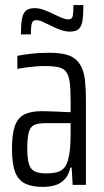

<svg xmlns="http://www.w3.org/2000/svg" viewBox="-20 -725 408 753"><path d="M148 8Q105 8 78.5 -5Q52 -18 39.5 -50Q27 -82 27 -141Q27 -198 38 -230Q49 -262 74.5 -275.5Q100 -289 143 -289Q154 -289 168 -288.5Q182 -288 198 -287.5Q214 -287 229 -286Q244 -285 257 -285V-327Q257 -374 253.5 -401.5Q250 -429 239.5 -443Q229 -457 209 -461.5Q189 -466 156 -466Q139 -466 120 -464.5Q101 -463 82.5 -460.5Q64 -458 48 -455V-506Q72 -511 103.5 -514.5Q135 -518 172 -518Q208 -518 233 -512.5Q258 -507 274 -494.5Q290 -482 300 -461Q310 -440 313.5 -408Q317 -376 317 -332V0H265L261 -68H256Q249 -37 232.5 -20.5Q216 -4 194.5 2Q173 8 148 8ZM162 -45Q182 -45 199 -48.5Q216 -52 228 -63Q240 -74 246 -95Q253 -120 255 -146Q257 -172 257 -205V-242H158Q130 -242 114.5 -235Q99 -228 93 -206.5Q87 -185 87 -143Q87 -104 93 -83Q99 -62 115 -53.5Q131 -45 162 -45ZM62 -590Q62 -627 66 -650Q70 -673 81.5 -683Q93 -693 116 -693Q134 -693 153 -686Q172 -679 192 -669Q208 -661 222.5 -655Q237 -649 248 -649Q263 -649 265.5 -663Q268 -677 268 -705H307Q307 -667 303.5 -644Q300 -621 288.5 -611Q277 -601 254 -601Q237 -601 218.5 -607.5Q200 -614 180 -624Q163 -632 148.5 -639Q134 -646 121 -646Q108 -646 104.5 -632Q101 -618 101 -590Z"/></svg>

Font: Saira ExtraCondensed
Style: Regular
Weight: 400
Width: 2
Designer: Hector Gatti with collaboration of the Omnibus-Type team
Foundry: Omnibus-Type
Version: Version 1.101